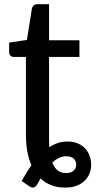

<svg xmlns="http://www.w3.org/2000/svg" viewBox="-20 -690 444 892"><path d="M286 114Q309.5 114 321.8 103Q334 92 334 75Q334 59.5 323.2 47.8Q312.5 36 287.5 36Q269.5 36 253.5 43.8Q237.5 51.5 223 65Q233 91 249 102.5Q265 114 286 114ZM208 -40Q208 -31 208.2 -22.8Q208.5 -14.5 209 -6.5Q228.5 -19 249.5 -25.8Q270.5 -32.5 294 -32.5Q321.5 -32.5 342 -23.5Q362.5 -14.5 376 0.2Q389.5 15 396.2 34Q403 53 403.5 72.5Q404 92 397.5 111.5Q391 131 376.5 146.5Q362 162 338.8 171.8Q315.5 181.5 282 181.5Q213.5 181.5 168.5 139Q164.5 145.5 161 152.2Q157.5 159 153.5 166Q145.5 178.5 136.8 181Q128 183.5 113.5 173.5L80.5 151Q91.5 131 102.8 112.8Q114 94.5 126 77.5Q113.5 49 107 14.2Q100.5 -20.5 100.5 -63V-425.5H44Q35 -425.5 28.8 -431.2Q22.5 -437 22.5 -448.5V-492L105 -504.5L128.5 -651.5Q130.5 -660 136.8 -665.2Q143 -670.5 153 -670.5H208V-503H349V-425.5H208Z"/></svg>

Font: Lato SemiBold
Style: Regular
Weight: 600
Designer: Lukasz Dziedzic with Adam Twardoch and Botio Nikoltchev
Foundry: tyPoland Lukasz Dziedzic
Version: Version 2.015; 2015-08-06; http://www.latofonts.com/